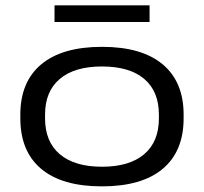

<svg xmlns="http://www.w3.org/2000/svg" viewBox="-20 -664 742 699"><path d="M351 14.5Q206 14.5 130 -49.2Q54 -113 54 -233.5V-246.5Q54 -366 130.2 -429.8Q206.5 -493.5 351.5 -493.5Q496 -493.5 572.2 -429.8Q648.5 -366 648.5 -246.5V-233.5Q648.5 -113 572.2 -49.2Q496 14.5 351 14.5ZM351.5 -57Q451 -57 504.8 -102.5Q558.5 -148 558.5 -233.5V-246.5Q558.5 -331.5 505 -376.8Q451.5 -422 351 -422Q251.5 -422 197.8 -376.8Q144 -331.5 144 -246.5V-233.5Q144 -148 197.8 -102.5Q251.5 -57 351.5 -57ZM178.5 -584V-644.5H524.5V-584Z"/></svg>

Font: Anek Latin Expanded
Style: Regular
Weight: 400
Width: 7
Designer: Yesha Goshar
Foundry: Ek Type
Version: Version 1.003